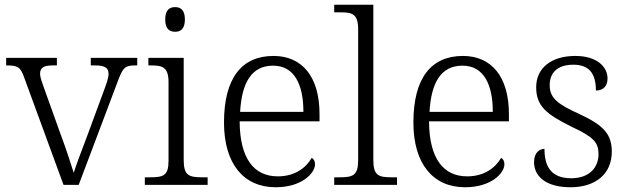

<svg xmlns="http://www.w3.org/2000/svg" viewBox="-20 -780 2649 810"><path d="M82 -453 248 0H312L478 -440C499 -495 507 -504 551 -504H559V-536H363V-504H381C424 -504 438 -493 438 -468C438 -451 429 -426 414 -386L348 -207C321 -137 299 -77 291 -51C280 -87 257 -157 237 -210L166 -408C158 -430 149 -455 149 -468C149 -493 162 -504 202 -504H220V-536H6V-504C55 -504 66 -498 82 -453Z M719 -646C742 -646 760 -658 760 -698C760 -738 742 -750 719 -750C695 -750 677 -738 677 -698C677 -658 695 -646 719 -646ZM591 0H856V-32H835C777 -32 755 -39 755 -105V-536H606V-504H616C667 -504 691 -497 691 -431V-102C691 -38 669 -32 611 -32H591Z M1143 10C1254 10 1309 -50 1309 -87C1309 -101 1303 -110 1295 -114C1271 -72 1224 -36 1152 -36C1052 -36 992 -110 991 -268H1328V-299C1328 -457 1254 -544 1134 -544C1000 -544 925 -451 925 -263C925 -89 1008 10 1143 10ZM1260 -308H993C1000 -431 1041 -503 1132 -503C1221 -503 1260 -425 1260 -308Z M1390 0H1655V-32H1634C1577 -32 1555 -39 1555 -105V-760H1390V-728H1416C1467 -728 1491 -721 1491 -655V-105C1491 -39 1469 -32 1411 -32H1390Z M1942 10C2053 10 2108 -50 2108 -87C2108 -101 2102 -110 2094 -114C2070 -72 2023 -36 1951 -36C1851 -36 1791 -110 1790 -268H2127V-299C2127 -457 2053 -544 1933 -544C1799 -544 1724 -451 1724 -263C1724 -89 1807 10 1942 10ZM2059 -308H1792C1799 -431 1840 -503 1931 -503C2020 -503 2059 -425 2059 -308Z M2387 10C2491 10 2561 -45 2561 -140C2561 -213 2528 -251 2424 -299C2339 -338 2299 -363 2299 -420C2299 -471 2329 -507 2399 -507C2462 -507 2494 -474 2494 -398C2526 -398 2543 -418 2543 -449C2543 -497 2500 -544 2407 -544C2307 -544 2242 -494 2242 -412C2242 -332 2285 -298 2394 -244C2484 -202 2505 -179 2505 -130C2505 -72 2465 -28 2390 -28C2303 -28 2277 -80 2277 -152C2258 -152 2233 -138 2233 -96C2233 -37 2282 10 2387 10Z"/></svg>

Font: Noto Serif Ethiopic Light
Style: Regular
Weight: 300
Designer: Monotype Design Team
Foundry: Monotype Imaging Inc.
Version: Version 2.102